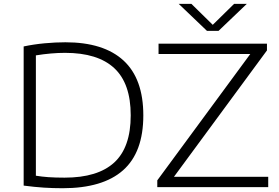

<svg xmlns="http://www.w3.org/2000/svg" viewBox="-20 -965 1439 990"><path d="M303 5.5Q252.5 5.5 206.2 2.5Q160 -0.5 102 -8V-725.5Q153.5 -736.5 210.2 -741.8Q267 -747 317 -747Q514.5 -747 616.8 -653Q719 -559 719 -370Q719 -179.5 614.5 -87Q510 5.5 303 5.5ZM313 -49Q484 -49 569 -127Q654 -205 654 -370.5Q654 -535 569 -613.8Q484 -692.5 315.5 -692.5Q280 -692.5 242.5 -689.2Q205 -686 165 -679.5V-59Q195 -54 230 -51.5Q265 -49 313 -49ZM791 0V-35L1270.5 -686.5H797.5V-740H1356.5V-705L877 -53.5H1363V0ZM1047 -806 901.5 -945H967L1077 -837L1187 -945H1252.5L1107 -806Z"/></svg>

Font: Encode Sans Expanded Expanded Light
Style: Regular
Weight: 300
Width: 7
Designer: Multiple Designers
Foundry: Impallari Type
Version: Version 3.000; ttfautohint (v1.8.3) -l 8 -r 50 -G 200 -x 14 